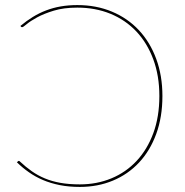

<svg xmlns="http://www.w3.org/2000/svg" viewBox="-20 -728 728 756"><path d="M54.5 -94.5Q56 -94.5 58.5 -92Q81.5 -70.5 105.2 -53.8Q129 -37 156.8 -25.5Q184.5 -14 218 -8Q251.5 -2 294.5 -2Q361.5 -2 418.8 -25.8Q476 -49.5 518 -94.5Q560 -139.5 583.8 -204Q607.5 -268.5 607.5 -350Q607.5 -430 583.5 -494.5Q559.5 -559 516.8 -604.2Q474 -649.5 414.8 -673.8Q355.5 -698 284.5 -698Q231 -698 191.8 -686Q152.5 -674 126 -659.5Q99.5 -645 85.2 -633Q71 -621 67.5 -621Q63.5 -621 62.5 -623L60.5 -626Q84.5 -646 109.2 -661.2Q134 -676.5 161.5 -687Q189 -697.5 219.5 -702.8Q250 -708 284.5 -708Q359 -708 420.8 -682.2Q482.5 -656.5 526.8 -609.2Q571 -562 595.2 -496Q619.5 -430 619.5 -350Q619.5 -267 595.2 -200.8Q571 -134.5 527.5 -88Q484 -41.5 424.5 -16.8Q365 8 294.5 8Q251 8 215 0.8Q179 -6.5 149 -19.2Q119 -32 93.8 -49.8Q68.5 -67.5 46.5 -89L51 -93Q52.5 -94.5 54.5 -94.5Z"/></svg>

Font: Lato 2
Style: Regular
Weight: 100
Designer: Lukasz Dziedzic with Adam Twardoch and Botio Nikoltchev
Foundry: tyPoland Lukasz Dziedzic
Version: Version 2.015; 2015-08-06; http://www.latofonts.com/